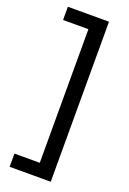

<svg xmlns="http://www.w3.org/2000/svg" viewBox="-165 -770 659 983"><g transform="rotate(20 164.5 -278.0)"><path d="M25 86H163V-642H25V-714H249V158H25Z"/></g></svg>

Font: Noto Sans Tirhuta
Style: Regular
Weight: 400
Designer: Monotype Design Team
Foundry: Monotype Imaging Inc.
Version: Version 2.003; ttfautohint (v1.8.4.7-5d5b)